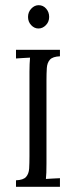

<svg xmlns="http://www.w3.org/2000/svg" viewBox="-20 -717 292 737"><path d="M210.1 -500.9Q182.3 -499.8 171.6 -487.9Q161 -476 159.7 -455.6Q158.4 -435.3 158.4 -408.5V-89.5Q158.4 -69.3 157.9 -54.5Q157.3 -39.6 156.2 -30.1Q169.8 -30.8 183.2 -31.7Q196.6 -32.6 210.1 -33V0H41.4V-24.9Q69.7 -26 80.1 -38Q90.6 -49.9 91.9 -70.2Q93.1 -90.6 93.1 -117V-441.5Q93.1 -456.9 93.7 -470.7Q94.2 -484.4 95.3 -495.8Q81.8 -495.4 68.4 -494.3Q55 -493.2 41.4 -492.5V-525.9H210.1ZM127.6 -607.6Q111.8 -607.6 99.7 -620.5Q87.6 -633.3 87.6 -652Q87.6 -670.7 100.1 -683.9Q112.6 -697.1 128.3 -697.1Q145.6 -697.1 157.1 -683.9Q168.7 -670.7 168.7 -652Q168.7 -633.3 156.2 -620.5Q143.7 -607.6 127.6 -607.6Z"/></svg>

Font: Parastoo
Style: Regular
Weight: 400
Foundry: Saber Rastikerdar (saber.rastikerdar@gmail.com)
Version: Version 3.000